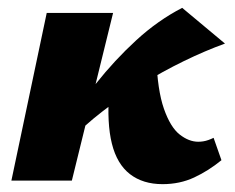

<svg xmlns="http://www.w3.org/2000/svg" viewBox="-20 -460 599 489"><path d="M157 -101 133 -123Q176 -186 224 -246.5Q272 -307 327 -357.5Q382 -408 444 -440L553 -349Q503 -331 448.5 -304.5Q394 -278 340.5 -245Q287 -212 240 -175.5Q193 -139 157 -101ZM9 0 99 -427H268L163 0ZM394 9Q344 9 311 -16.5Q278 -42 265 -94Q252 -146 258 -226L378 -314Q381 -230 397.5 -183Q414 -136 437.5 -117.5Q461 -99 485 -99Q491 -99 497.5 -100Q504 -101 511 -103.5Q518 -106 524 -109L544 -52Q511 -25 474.5 -8Q438 9 394 9Z"/></svg>

Font: Ysabeau Infant Black
Style: Italic
Weight: 900
Italic angle: -12°
Designer: Christian Thalmann (Catharsis Fonts)
Version: Version 2.001;gftools[0.9.30]; featfreeze: ss01,ss02,lnum